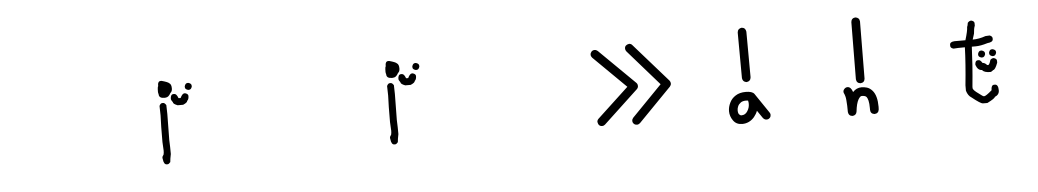

<svg xmlns="http://www.w3.org/2000/svg" viewBox="-42 -1223 9084 1681"><g transform="rotate(-5 4500.0 -382.5)"><path d="M1407 -637C1415 -637 1419 -637 1419 -638C1436 -638 1451 -650 1464 -675C1475 -684 1480 -696 1480 -713C1480 -738 1474 -753 1462 -760C1455 -768 1433 -777 1396 -787H1388C1371 -787 1362 -774 1362 -749L1364 -745C1359 -744 1356 -728 1356 -695C1356 -689 1357 -682 1360 -673C1360 -649 1376 -637 1407 -637ZM1628 -688C1641 -688 1650 -697 1655 -714V-722C1655 -735 1646 -744 1628 -749H1621C1608 -749 1599 -740 1594 -722V-714C1594 -701 1603 -693 1621 -688ZM1566 -562C1591 -573 1604 -583 1604 -593C1614 -601 1619 -615 1619 -635C1619 -647 1610 -656 1592 -661H1585C1573 -661 1561 -648 1549 -623H1533L1530 -625C1521 -650 1510 -663 1497 -663H1490C1472 -663 1463 -649 1463 -621C1463 -616 1468 -606 1478 -593C1478 -582 1491 -572 1518 -562ZM1385 -55C1393 -55 1401 -61 1410 -72C1411 -90 1415 -113 1421 -142C1421 -184 1420 -225 1418 -266C1418 -327 1419 -403 1421 -494L1419 -572C1410 -586 1402 -593 1393 -593H1385C1374 -593 1366 -585 1359 -570L1361 -486C1358 -428 1357 -350 1357 -253L1361 -177C1361 -164 1360 -153 1357 -142C1349 -131 1345 -124 1345 -120C1345 -111 1346 -105 1347 -103C1350 -71 1361 -55 1378 -55Z M3407 -637C3415 -637 3419 -637 3419 -638C3436 -638 3451 -650 3464 -675C3475 -684 3480 -696 3480 -713C3480 -738 3474 -753 3462 -760C3455 -768 3433 -777 3396 -787H3388C3371 -787 3362 -774 3362 -749L3364 -745C3359 -744 3356 -728 3356 -695C3356 -689 3357 -682 3360 -673C3360 -649 3376 -637 3407 -637ZM3628 -688C3641 -688 3650 -697 3655 -714V-722C3655 -735 3646 -744 3628 -749H3621C3608 -749 3599 -740 3594 -722V-714C3594 -701 3603 -693 3621 -688ZM3566 -562C3591 -573 3604 -583 3604 -593C3614 -601 3619 -615 3619 -635C3619 -647 3610 -656 3592 -661H3585C3573 -661 3561 -648 3549 -623H3533L3530 -625C3521 -650 3510 -663 3497 -663H3490C3472 -663 3463 -649 3463 -621C3463 -616 3468 -606 3478 -593C3478 -582 3491 -572 3518 -562ZM3385 -55C3393 -55 3401 -61 3410 -72C3411 -90 3415 -113 3421 -142C3421 -184 3420 -225 3418 -266C3418 -327 3419 -403 3421 -494L3419 -572C3410 -586 3402 -593 3393 -593H3385C3374 -593 3366 -585 3359 -570L3361 -486C3358 -428 3357 -350 3357 -253L3361 -177C3361 -164 3360 -153 3357 -142C3349 -131 3345 -124 3345 -120C3345 -111 3346 -105 3347 -103C3350 -71 3361 -55 3378 -55Z M5205 -57C5214 -57 5222 -60 5230 -67L5535 -352C5543 -360 5547 -369 5547 -380C5547 -389 5544 -398 5537 -406L5223 -715C5215 -722 5206 -726 5196 -726C5185 -726 5176 -722 5169 -715C5162 -707 5158 -698 5158 -688C5158 -678 5162 -669 5169 -661L5454 -380L5178 -123C5170 -115 5166 -106 5166 -96C5170 -70 5183 -57 5205 -57ZM5509 -42C5519 -42 5528 -46 5536 -53L5825 -349C5832 -357 5836 -366 5836 -376C5836 -385 5833 -393 5827 -401L5529 -740C5522 -749 5512 -753 5501 -753C5476 -749 5463 -736 5463 -715C5463 -706 5466 -698 5472 -690L5746 -377L5482 -106C5475 -98 5471 -89 5471 -79C5471 -68 5475 -59 5483 -52C5490 -45 5499 -42 5509 -42Z M6428 -44C6420 -44 6413 -48 6407 -55C6401 -62 6398 -74 6398 -92C6398 -103 6401 -114 6406 -126C6411 -138 6420 -148 6432 -157C6443 -165 6459 -169 6478 -169C6485 -169 6490 -169 6493 -168H6496C6499 -159 6500 -149 6500 -138C6500 -116 6494 -95 6481 -75C6468 -54 6451 -44 6428 -44ZM6498 -330C6521 -333 6534 -346 6536 -369L6534 -770C6531 -793 6519 -806 6496 -808C6473 -805 6460 -792 6458 -769L6460 -368C6463 -345 6475 -333 6498 -330ZM6428 32C6470 32 6506 15 6535 -19C6548 -35 6559 -53 6566 -72L6612 -5C6621 6 6631 12 6644 12C6655 12 6665 8 6672 0C6679 -7 6682 -16 6682 -26C6682 -33 6680 -40 6675 -47L6557 -221C6545 -237 6520 -245 6482 -245C6446 -245 6416 -237 6393 -222C6369 -207 6351 -187 6340 -163C6328 -139 6322 -114 6322 -89C6322 -60 6331 -32 6349 -7C6367 19 6393 32 6428 32Z M7589 46C7612 45 7626 33 7629 10L7630 -14C7630 -79 7617 -127 7591 -157C7576 -174 7560 -185 7543 -190C7526 -195 7510 -197 7496 -197C7466 -197 7440 -185 7419 -162C7409 -193 7394 -209 7373 -209C7365 -209 7358 -207 7352 -202C7341 -193 7335 -183 7335 -172C7335 -165 7337 -158 7342 -150L7348 -132C7351 -122 7353 -110 7354 -95C7357 -66 7358 -32 7358 9C7361 32 7374 45 7397 46C7418 44 7431 32 7434 11C7439 -36 7448 -71 7461 -94C7472 -112 7482 -121 7490 -121C7511 -121 7526 -117 7533 -108C7538 -102 7543 -91 7547 -75C7551 -58 7553 -36 7553 -8V7C7554 30 7566 43 7589 46ZM7491 -233C7514 -235 7527 -247 7529 -270L7533 -773C7531 -796 7518 -808 7495 -811C7472 -809 7459 -796 7457 -773L7453 -271C7455 -248 7468 -235 7491 -233Z M8669 -369C8682 -369 8691 -378 8696 -395V-403C8696 -416 8687 -424 8669 -429H8661C8648 -429 8640 -420 8635 -403V-395C8635 -382 8644 -374 8661 -369ZM8572 -365C8585 -365 8594 -374 8599 -391V-399C8599 -412 8590 -421 8572 -426H8565C8552 -426 8543 -417 8538 -399V-391C8538 -378 8547 -370 8565 -365ZM8631 -232C8638 -232 8647 -237 8658 -247C8669 -247 8683 -267 8698 -308V-325C8698 -338 8689 -346 8671 -351C8660 -351 8650 -347 8641 -338C8633 -309 8625 -294 8616 -294C8613 -294 8611 -295 8608 -296C8596 -310 8583 -317 8570 -317C8559 -335 8549 -344 8540 -344H8532C8515 -344 8506 -331 8506 -306C8517 -273 8535 -256 8559 -256C8571 -240 8595 -232 8631 -232ZM8582 36C8628 13 8651 -3 8651 -11C8678 -22 8691 -40 8691 -65C8691 -100 8681 -118 8662 -118H8654C8637 -118 8628 -103 8628 -72C8593 -41 8569 -25 8558 -25C8552 -25 8537 -34 8514 -53C8481 -76 8464 -93 8464 -106V-118C8477 -249 8485 -366 8489 -467H8523C8551 -467 8586 -473 8628 -486C8661 -489 8677 -499 8677 -517V-524C8677 -536 8669 -545 8653 -551L8616 -549C8577 -535 8539 -528 8502 -528L8518 -579C8520 -609 8524 -632 8531 -648V-669C8531 -682 8522 -690 8504 -695C8491 -695 8481 -689 8472 -678C8470 -662 8467 -650 8463 -642C8463 -621 8455 -583 8438 -528H8341C8314 -526 8301 -517 8301 -500V-490C8301 -477 8310 -469 8328 -464H8330C8348 -466 8381 -467 8428 -467C8425 -372 8417 -262 8404 -135V-87C8413 -57 8428 -36 8447 -25C8498 16 8530 36 8542 36Z"/></g></svg>

Font: linja lipamanka normal
Style: Regular
Weight: 400
Version: Version 1.000;February 20, 2023;FontCreator 14.0.0.2901 64-b